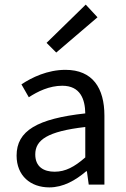

<svg xmlns="http://www.w3.org/2000/svg" viewBox="-20 -801 545 833"><path d="M194 12C255 12 308 -19 354 -58H357L365 0H433V-299C433 -419 382 -498 264 -498C186 -498 118 -465 73 -435L105 -379C143 -404 194 -429 250 -429C329 -429 349 -370 350 -309C142 -286 52 -234 52 -126C52 -38 113 12 194 12ZM217 -56C170 -56 133 -77 133 -131C133 -194 186 -231 350 -250V-118C303 -77 264 -56 217 -56ZM224 -573 403 -726 352 -781 182 -615Z"/></svg>

Font: DAIFUKU Sans
Style: Regular
Weight: 400
Designer: Original font ‘Source Han Sans JP’ : Paul D. Hunt
Foundry: Daifuku
Version: Version 1.000